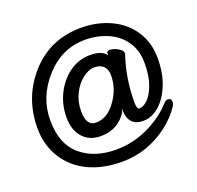

<svg xmlns="http://www.w3.org/2000/svg" viewBox="-129 -855 1041 1016"><g transform="rotate(-20 392.0 -347.5)"><path d="M332 -219Q397 -219 445 -287Q492 -352 492 -426Q492 -461 474 -479Q456 -497 423 -497Q390 -497 356 -470.5Q322 -444 300 -400Q278 -356 278 -302Q278 -219 332 -219ZM393 23Q284 23 202.5 -16Q121 -55 75.5 -129Q30 -203 30 -296Q30 -470 142 -594Q254 -718 428 -718Q519 -718 594.5 -682.5Q670 -647 712.5 -581Q755 -515 755 -429Q755 -344 729 -279.5Q703 -215 661 -178.5Q619 -142 571 -142Q486 -142 486 -236Q486 -241 485 -241Q484 -241 481 -224Q430 -143 332 -143Q269 -143 231.5 -184.5Q194 -226 194 -298Q194 -369 224.5 -430Q255 -491 307 -528.5Q359 -566 424 -566Q490 -566 514 -532V-545Q514 -556 532 -556Q545 -556 560.5 -550Q576 -544 588.5 -534Q601 -524 601 -511L600 -506Q559 -385 559 -252Q559 -211 573 -211Q597 -211 621.5 -235.5Q646 -260 663.5 -308Q681 -356 681 -428Q681 -498 647 -548.5Q613 -599 554 -625Q495 -651 426 -651Q295 -651 201.5 -547.5Q108 -444 108 -313Q108 -179 185 -113.5Q262 -48 385 -48Q508 -48 620 -119Q671 -152 705 -190Q718 -205 730 -205Q750 -205 750 -183Q750 -175 744 -163Q709 -109 654 -67Q536 23 393 23Z"/></g></svg>

Font: LXGW WenKai Medium
Style: Regular
Weight: 500
Designer: LXGW / Fontworks Inc.
Foundry: LXGW / Fontworks Inc.
Version: Version 1.501; October 10, 2024